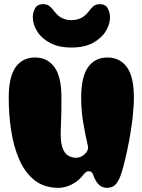

<svg xmlns="http://www.w3.org/2000/svg" viewBox="-20 -891 685 925"><path d="M262 14Q192 14 145.5 -23.5Q99 -61 72 -124Q45 -187 33.5 -264Q22 -341 22 -420Q22 -520 55 -567Q88 -614 149 -614Q208 -614 242 -568Q276 -522 276 -422Q276 -384 275.5 -347.5Q275 -311 273 -272Q270 -213 280 -182.5Q290 -152 308 -141.5Q326 -131 346 -131Q370 -131 389 -149Q408 -167 403 -190Q391 -240 381 -300Q371 -360 371 -420Q371 -520 404 -567Q437 -614 498 -614Q557 -614 591 -568Q625 -522 625 -422Q625 -377 619 -324.5Q613 -272 603.5 -220.5Q594 -169 584 -127.5Q574 -86 567 -63Q556 -26 540 -6Q524 14 496 14Q470 14 454 -3.5Q438 -21 428 -51Q423 -66 406 -66Q399 -66 393.5 -61.5Q388 -57 383 -51Q360 -20 327 -3Q294 14 262 14ZM324 -794Q343 -794 359 -799.5Q375 -805 385 -813Q400 -825 409.5 -838.5Q419 -852 430.5 -861.5Q442 -871 461 -871Q488 -871 499 -851Q510 -831 510 -808Q510 -774 489 -740Q468 -706 427 -684Q386 -662 324 -662Q263 -662 221.5 -684Q180 -706 159 -740Q138 -774 138 -808Q138 -831 149 -851Q160 -871 187 -871Q207 -871 218.5 -861.5Q230 -852 240 -838.5Q250 -825 264 -813Q274 -805 289.5 -799.5Q305 -794 324 -794Z"/></svg>

Font: Matemasie
Style: Regular
Weight: 400
Designer: Adam Yeo
Version: Version 1.001; ttfautohint (v1.8.4.7-5d5b)